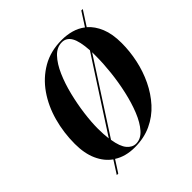

<svg xmlns="http://www.w3.org/2000/svg" viewBox="-218 -910 1106 1106"><g transform="rotate(-45 334.5 -357.5)"><path d="M97 50 147 -28Q103 -59 78 -114.5Q53 -170 53 -248Q53 -339 76.5 -424.5Q100 -510 147 -577.5Q194 -645 263 -685Q332 -725 423 -725Q465 -725 502 -714.5Q539 -704 569 -681L623 -765H635L577 -675Q613 -644 634 -593Q655 -542 655 -468Q655 -401 640.5 -333Q626 -265 596.5 -203.5Q567 -142 523 -93.5Q479 -45 419 -17Q359 11 284 11Q209 11 156 -23L109 50ZM209 -217Q209 -170 214 -132L496 -568Q491 -646 471 -680.5Q451 -715 414 -715Q373 -715 340.5 -680.5Q308 -646 283.5 -590Q259 -534 242.5 -467Q226 -400 217.5 -334.5Q209 -269 209 -217ZM304 1Q343 1 374 -34Q405 -69 428 -126Q451 -183 466.5 -252Q482 -321 489.5 -390Q497 -459 497 -516Q497 -535 497 -551L217 -117Q227 -54 250.5 -26.5Q274 1 304 1Z"/></g></svg>

Font: Noto Serif Display ExtraCondensed ExtraBold
Style: Italic
Weight: 800
Width: 2
Italic angle: -12°
Designer: Monotype Design Team
Foundry: Monotype Imaging Inc.
Version: Version 2.009